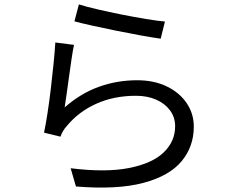

<svg xmlns="http://www.w3.org/2000/svg" viewBox="-20 -804 1040 864"><path d="M335 -784.2Q367.2 -773.9 418.7 -762Q470.2 -750 527.8 -738.5Q585.4 -727.1 637.2 -718.5Q689 -710 722.2 -707L703.1 -629.9Q667.5 -634.8 613.8 -644.5Q560.1 -654.3 502 -666Q443.8 -677.7 393.6 -689Q343.3 -700.2 314.9 -708ZM313 -602.1Q307.6 -576.7 302 -538.8Q296.4 -501 290.8 -460Q285.2 -418.9 280 -382.1Q274.9 -345.2 271 -320.8Q342.8 -383.8 424.8 -413.3Q506.8 -442.9 597.2 -442.9Q673.3 -442.9 730.7 -415Q788.1 -387.2 820.1 -339.8Q852.1 -292.5 852.1 -233.9Q852.1 -144.5 797.1 -78.4Q742.2 -12.2 625 19Q507.8 50.3 321.8 35.2L297.9 -46.9Q456.1 -27.3 560.3 -47.9Q664.6 -68.4 716.3 -117.9Q768.1 -167.5 768.1 -235.8Q768.1 -275.9 745.4 -306.9Q722.7 -337.9 682.9 -355.5Q643.1 -373 591.8 -373Q493.2 -373 413.8 -337.4Q334.5 -301.8 282.2 -238.8Q270.5 -226.1 263.4 -213.6Q256.3 -201.2 252 -189L178.2 -207Q185.5 -241.2 193.6 -293.5Q201.7 -345.7 208.7 -404.8Q215.8 -463.9 221.2 -518.8Q226.6 -573.7 229 -612.8Z"/></svg>

Font: Source Han Sans CN
Style: Regular
Weight: 400
Designer: Ryoko NISHIZUKA  (kana, bopomofo & ideographs); Paul D. Hunt (Latin, Greek & Cyrillic); Sandoll Communications , Soo-you
Foundry: Adobe
Version: Version 2.004;hotconv 1.0.118;makeotfexe 2.5.65603